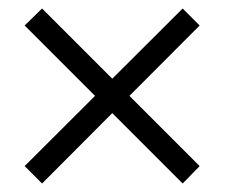

<svg xmlns="http://www.w3.org/2000/svg" viewBox="-20 -528 529 452"><path d="M410 -96 38 -468 79 -508 450 -137ZM450 -468 79 -96 38 -137 410 -508Z"/></svg>

Font: Lisu Bosa
Style: Regular
Weight: 400
Designer: David Morse, Annie Olsen, Victor Gaultney, Frank Grießhammer (Latin)
Foundry: SIL International
Version: Version 2.000